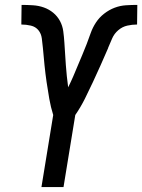

<svg xmlns="http://www.w3.org/2000/svg" viewBox="-20 -763 580 783"><path d="M149 0 197 -294Q187 -326 181 -360Q175 -394 170 -428.5Q165 -463 161.5 -497.5Q158 -532 155 -567Q153 -587 150.5 -606.5Q148 -626 136.5 -640Q125 -654 106 -658.5Q87 -663 67 -663L68 -743Q91 -743 114.5 -741.5Q138 -740 159 -732.5Q180 -725 197 -711Q214 -697 224.5 -677.5Q235 -658 238 -635.5Q241 -613 242.5 -590Q244 -567 245.5 -544Q247 -521 248.5 -498Q250 -475 252.5 -452.5Q255 -430 258 -407Q269 -429 278.5 -451Q288 -473 297 -495Q306 -517 315.5 -539Q325 -561 333.5 -583.5Q342 -606 350 -628.5Q358 -651 371.5 -671.5Q385 -692 405 -707.5Q425 -723 447.5 -731.5Q470 -740 493.5 -741.5Q517 -743 540 -743L539 -663Q519 -663 499 -658.5Q479 -654 462.5 -640Q446 -626 437.5 -606.5Q429 -587 421 -568V-567Q406 -532 390.5 -497.5Q375 -463 359 -428.5Q343 -394 326 -360Q309 -326 287 -294L239 0Z"/></svg>

Font: Iosevka SS18 Medium
Style: Italic
Weight: 500
Italic angle: -9°
Monospace: yes
Designer: Belleve Invis
Foundry: Belleve Invis
Version: Version 25.1.1; ttfautohint (v1.8.4)